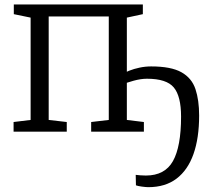

<svg xmlns="http://www.w3.org/2000/svg" viewBox="-20 -572 915 834"><path d="M624.5 241Q613.5 241 595.8 238.5Q578 236 570.5 233L569.5 187.5Q576.5 188.5 589 189.5Q601.5 190.5 613.5 190.5Q696 190.5 731.2 127.8Q766.5 65 766.5 -65.5Q766.5 -154 735 -192Q703.5 -230 618.5 -230Q591.5 -230 559.8 -221.2Q528 -212.5 511 -204.5V-250Q521.5 -257 541.5 -265Q561.5 -273 586.2 -278.2Q611 -283.5 636.5 -283.5Q723 -283.5 768 -258.2Q813 -233 829 -185Q845 -137 845 -70Q845 27.5 820.5 97Q796 166.5 747 203.8Q698 241 624.5 241ZM39 0V-42L113 -51V-495.5L40 -510.5V-552.5H600.5V-510.5L531 -495.5V-51L605 -42V0H376V-42L452.5 -51V-500.5H191.5V-51L270 -42V0Z"/></svg>

Font: Merriweather 24pt Light
Style: Regular
Weight: 300
Designer: Eben Sorkin
Foundry: Eben Sorkin
Version: Version 2.100